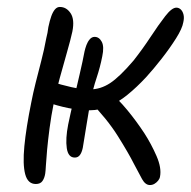

<svg xmlns="http://www.w3.org/2000/svg" viewBox="-20 -519 549 552"><path d="M239 -202Q207 -202 175.5 -208.5Q144 -215 113 -226L125 -285Q156 -275 185 -268.5Q214 -262 239 -262Q269 -262 296.5 -280Q324 -298 364 -345Q390 -378 413 -413Q436 -448 455 -472.5Q474 -497 487 -497Q494 -497 499.5 -492Q505 -487 507.5 -477.5Q510 -468 507 -455Q504 -437 486 -408.5Q468 -380 444.5 -350Q421 -320 400 -297Q373 -268 346.5 -246.5Q320 -225 293 -213.5Q266 -202 239 -202ZM83 10Q60 10 52.5 -18Q45 -46 50 -98.5Q55 -151 70 -225Q75 -251 82.5 -281Q90 -311 98.5 -343.5Q107 -376 113 -409Q115 -417 116.5 -424.5Q118 -432 119 -441Q123 -460 127.5 -472.5Q132 -485 138 -492Q144 -499 152 -499Q171 -499 183 -481Q195 -463 188 -428Q183 -405 172.5 -368.5Q162 -332 151.5 -293.5Q141 -255 135 -225Q127 -185 122.5 -150.5Q118 -116 115.5 -89Q113 -62 112 -44Q111 -26 110 -20Q108 -7 102 1.5Q96 10 83 10ZM195 -66Q176 -66 172 -93Q168 -120 176 -161Q182 -190 191 -228.5Q200 -267 209 -305.5Q218 -344 223 -371Q225 -380 228.5 -389.5Q232 -399 238 -406Q244 -413 252 -413Q265 -413 272.5 -399Q280 -385 274 -357Q268 -326 257.5 -294.5Q247 -263 242 -235Q235 -200 229 -161.5Q223 -123 218 -94Q215 -80 209.5 -73Q204 -66 195 -66ZM411 13Q398 13 388.5 -4Q379 -21 365 -48Q350 -78 319 -127.5Q288 -177 237 -229L289 -261Q320 -234 346 -202.5Q372 -171 395 -136Q415 -105 430 -70.5Q445 -36 440 -11Q439 -5 434.5 0.5Q430 6 424 9.5Q418 13 411 13Z"/></svg>

Font: Shantell Sans Light
Style: Italic
Weight: 300
Italic angle: -11°
Designer: Stephen Nixon, Anya Danilova, Shantell Martin
Foundry: Arrow Type
Version: Version 1.008;[ac192a2d6]